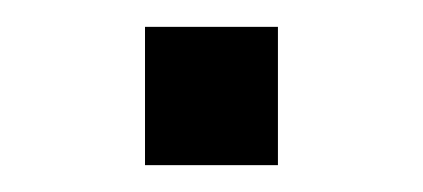

<svg xmlns="http://www.w3.org/2000/svg" viewBox="-20 -362 315 143"><path d="M187 -342V-239H88V-342Z"/></svg>

Font: Museo Sans Medium
Style: Regular
Weight: 500
Designer: Jos Buivenga
Foundry: Jos Buivenga & Rosetta Type Foundry (extension, remastering)
Version: Version 3.600;PS 1.000;hotconv 1.0.88;makeotf.lib2.5.647800;